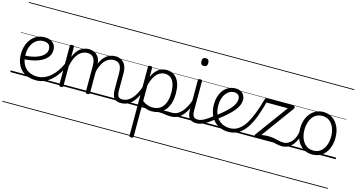

<svg xmlns="http://www.w3.org/2000/svg" viewBox="-119 -1421 4356 2346"><g transform="rotate(15 2058.5 -247.5)"><path d="M331 17Q241 17 183 -18Q125 -53 97 -112.5Q69 -172 69 -245Q69 -304 85.5 -354Q102 -404 132.5 -441Q163 -478 204.5 -498.5Q246 -519 297 -519Q348 -519 380 -502Q412 -485 426.5 -457Q441 -429 441 -394Q441 -356 424.5 -325.5Q408 -295 378 -271.5Q348 -248 307.5 -231.5Q267 -215 219 -206Q171 -197 118 -194V-240Q157 -241 196 -248Q235 -255 269 -267Q303 -279 329 -297Q355 -315 370 -338.5Q385 -362 385 -391Q385 -430 362 -450Q339 -470 292 -470Q261 -470 231.5 -456.5Q202 -443 178 -416Q154 -389 139.5 -349Q125 -309 125 -255Q125 -183 150.5 -132.5Q176 -82 223 -56.5Q270 -31 331 -31Q342 -31 348 -23.5Q354 -16 354 -7Q354 2 348.5 9.5Q343 17 331 17ZM0 365H488V375H0ZM0 -20H488V0H0ZM0 -505H488V-500H0ZM0 -885H488V-875H0Z M330 17Q322 17 317 10Q312 3 312 -6.5Q312 -16 317 -23.5Q322 -31 330 -31Q379 -31 422.5 -50Q466 -69 502.5 -101.5Q539 -134 569 -178Q599 -222 621 -271Q626 -280 634.5 -279Q643 -278 649.5 -271Q656 -264 652 -255Q632 -204 601 -155.5Q570 -107 529.5 -68Q489 -29 439 -6Q389 17 330 17ZM488 365V375ZM488 -20V0ZM488 -505V-500ZM488 -885V-875Z M1403 17Q1371 17 1349 8Q1327 -1 1313.5 -19.5Q1300 -38 1294 -64.5Q1288 -91 1288 -126V-332Q1288 -376 1278 -406.5Q1268 -437 1245 -453Q1222 -469 1184 -469Q1156 -469 1127.5 -456.5Q1099 -444 1074 -416Q1049 -388 1029.5 -342Q1010 -296 999 -229H975Q981 -311 1002.5 -366.5Q1024 -422 1054.5 -456Q1085 -490 1121 -504.5Q1157 -519 1191 -519Q1233 -519 1267 -501Q1301 -483 1321 -444Q1341 -405 1341 -341V-128Q1341 -77 1354.5 -54Q1368 -31 1409 -31Q1418 -31 1422.5 -23.5Q1427 -16 1426.5 -7Q1426 2 1420.5 9.5Q1415 17 1403 17ZM645 15Q632 15 626 10.5Q620 6 620 -4V-496Q620 -506 626 -510.5Q632 -515 645 -515Q659 -515 665.5 -510.5Q672 -506 672 -496V-370Q689 -413 711 -442.5Q733 -472 758.5 -488.5Q784 -505 809 -512Q834 -519 856 -519Q899 -519 933 -501Q967 -483 987.5 -444Q1008 -405 1008 -341V-4Q1008 6 1001 10.5Q994 15 981 15Q967 15 961 10.5Q955 6 955 -4V-332Q955 -376 944.5 -406.5Q934 -437 911 -453Q888 -469 850 -469Q823 -469 796.5 -458Q770 -447 745.5 -421.5Q721 -396 702.5 -355Q684 -314 672 -254V-4Q672 6 665.5 10.5Q659 15 645 15ZM488 365H1477V375H488ZM488 -20H1477V0H488ZM488 -505H1477V-500H488ZM488 -885H1477V-875H488Z M1402 17Q1391 17 1385.5 9.5Q1380 2 1380.5 -7Q1381 -16 1388 -23.5Q1395 -31 1408 -31Q1442 -31 1472 -46Q1502 -61 1527.5 -89.5Q1553 -118 1574.5 -158Q1596 -198 1613 -249Q1616 -259 1625 -259Q1634 -259 1640.5 -252Q1647 -245 1644 -235Q1628 -180 1605 -134Q1582 -88 1552.5 -54Q1523 -20 1485.5 -1.5Q1448 17 1402 17ZM1477 365V375ZM1477 -20V0ZM1477 -505V-500ZM1477 -885V-875Z M2033 17Q2002 17 1978 13.5Q1954 10 1932 7Q1910 4 1886 4.5Q1862 5 1832 13L1858 -13Q1892 -23 1917 -27Q1942 -31 1961.5 -32Q1981 -33 1999.5 -32Q2018 -31 2039 -31Q2048 -31 2052 -23.5Q2056 -16 2055 -7Q2054 2 2048 9.5Q2042 17 2033 17ZM1634 390Q1621 390 1615 385.5Q1609 381 1609 371V-496Q1609 -506 1615.5 -510.5Q1622 -515 1636 -515Q1649 -515 1655 -510.5Q1661 -506 1661 -496V-382Q1685 -436 1714.5 -465.5Q1744 -495 1776 -507Q1808 -519 1841 -519Q1922 -519 1972.5 -456.5Q2023 -394 2023 -269Q2023 -217 2013.5 -173Q2004 -129 1985 -94Q1966 -59 1938 -34.5Q1910 -10 1873 3.5Q1836 17 1791 17Q1757 17 1725 6.5Q1693 -4 1661 -26V371Q1661 381 1654.5 385.5Q1648 390 1634 390ZM1661 -77Q1696 -52 1729 -41.5Q1762 -31 1793 -31Q1825 -31 1852 -40.5Q1879 -50 1900.5 -69Q1922 -88 1936.5 -116Q1951 -144 1959 -182Q1967 -220 1967 -267Q1967 -328 1952.5 -373.5Q1938 -419 1908.5 -444Q1879 -469 1832 -469Q1797 -469 1764.5 -450.5Q1732 -432 1706 -390.5Q1680 -349 1661 -280ZM1477 365H2108V375H1477ZM1477 -20H2108V0H1477ZM1477 -505H2108V-500H1477ZM1477 -885H2108V-875H1477Z M2033 17Q2022 17 2016.5 9.5Q2011 2 2011.5 -7Q2012 -16 2019 -23.5Q2026 -31 2039 -31Q2073 -31 2103 -46Q2133 -61 2158.5 -89.5Q2184 -118 2205.5 -158Q2227 -198 2244 -249Q2247 -259 2256 -259Q2265 -259 2271.5 -252Q2278 -245 2275 -235Q2259 -180 2236 -134Q2213 -88 2183.5 -54Q2154 -20 2116.5 -1.5Q2079 17 2033 17ZM2108 365V375ZM2108 -20V0ZM2108 -505V-500ZM2108 -885V-875Z M2359 17Q2326 17 2302.5 8Q2279 -1 2265.5 -19.5Q2252 -38 2246 -64.5Q2240 -91 2240 -126V-496Q2240 -506 2246.5 -510.5Q2253 -515 2265 -515Q2279 -515 2285.5 -510.5Q2292 -506 2292 -496V-128Q2292 -77 2307 -54Q2322 -31 2366 -31Q2375 -31 2379.5 -23.5Q2384 -16 2383.5 -7Q2383 2 2377 9.5Q2371 17 2359 17ZM2265 -683Q2243 -683 2232.5 -695.5Q2222 -708 2222 -732Q2222 -757 2232.5 -769.5Q2243 -782 2265 -782Q2287 -782 2298 -769.5Q2309 -757 2309 -732Q2309 -707 2298 -695Q2287 -683 2265 -683ZM2108 365H2433V375H2108ZM2108 -20H2433V0H2108ZM2108 -505H2433V-500H2108ZM2108 -885H2433V-875H2108Z M2358 17Q2347 17 2341.5 9.5Q2336 2 2336.5 -7Q2337 -16 2344 -23.5Q2351 -31 2364 -31Q2387 -31 2413 -41Q2439 -51 2472 -72.5Q2505 -94 2549 -129Q2556 -135 2564 -132Q2572 -129 2577 -122Q2582 -115 2581.5 -106Q2581 -97 2573 -91Q2526 -54 2487.5 -29.5Q2449 -5 2417.5 6Q2386 17 2358 17ZM2433 365V375ZM2433 -20V0ZM2433 -505V-500ZM2433 -885V-875Z M2562 -136Q2620 -180 2661.5 -217Q2703 -254 2729.5 -286Q2756 -318 2768 -346.5Q2780 -375 2780 -401Q2780 -435 2760 -452.5Q2740 -470 2706 -470Q2679 -470 2653 -456.5Q2627 -443 2606.5 -417Q2586 -391 2573.5 -353Q2561 -315 2561 -267Q2561 -203 2579 -158Q2597 -113 2626.5 -85Q2656 -57 2692 -44Q2728 -31 2764 -31Q2776 -31 2781.5 -23.5Q2787 -16 2787 -7Q2787 2 2781.5 9.5Q2776 17 2764 17Q2686 17 2627.5 -18Q2569 -53 2537.5 -116.5Q2506 -180 2506 -265Q2506 -317 2520.5 -363.5Q2535 -410 2562 -445Q2589 -480 2627.5 -499.5Q2666 -519 2713 -519Q2755 -519 2782.5 -503Q2810 -487 2823 -461Q2836 -435 2836 -405Q2836 -373 2822.5 -339.5Q2809 -306 2780.5 -270.5Q2752 -235 2707.5 -194.5Q2663 -154 2600 -107ZM2433 365H2921V375H2433ZM2433 -20H2921V0H2433ZM2433 -505H2921V-500H2433ZM2433 -885H2921V-875H2433Z M2764 17Q2755 17 2750 10Q2745 3 2745 -6.5Q2745 -16 2750 -23.5Q2755 -31 2764 -31Q2827 -31 2875 -63.5Q2923 -96 2960.5 -155.5Q2998 -215 3029.5 -297.5Q3061 -380 3090 -482Q3093 -491 3103 -492.5Q3113 -494 3121 -489Q3129 -484 3127 -475Q3099 -364 3066 -273.5Q3033 -183 2990 -118Q2947 -53 2891.5 -18Q2836 17 2764 17ZM2921 365H3021V375H2921ZM2921 -20H3021V0H2921ZM2921 -505H3021V-500H2921ZM2921 -885H3021V-875H2921Z M3441 17Q3408 17 3377 10Q3346 3 3310.5 -4.5Q3275 -12 3228 -12Q3204 -12 3183 -10Q3162 -8 3143 -5.5Q3124 -3 3105 0Q3096 1 3090.5 -5.5Q3085 -12 3084.5 -21Q3084 -30 3088 -36L3391 -450H3108Q3098 -450 3093.5 -455.5Q3089 -461 3089 -475Q3089 -488 3093.5 -494Q3098 -500 3108 -500H3448Q3458 -500 3463 -494Q3468 -488 3468.5 -479.5Q3469 -471 3463 -462L3163 -51Q3187 -55 3207.5 -57Q3228 -59 3248 -59Q3290 -59 3323 -52.5Q3356 -46 3385.5 -38.5Q3415 -31 3448 -31Q3457 -31 3461.5 -25Q3466 -19 3466 -6Q3466 5 3460 11Q3454 17 3441 17ZM3021 365H3516V375H3021ZM3021 -20H3516V0H3021ZM3021 -505H3516V-500H3021ZM3021 -885H3516V-875H3021Z M3441 17Q3430 17 3424.5 9.5Q3419 2 3419.5 -7Q3420 -16 3427 -23.5Q3434 -31 3447 -31Q3478 -31 3504.5 -45.5Q3531 -60 3551.5 -84.5Q3572 -109 3585 -142.5Q3598 -176 3604 -215Q3605 -226 3614 -229Q3623 -232 3631 -228Q3639 -224 3638 -213Q3633 -165 3617 -123.5Q3601 -82 3575.5 -50.5Q3550 -19 3516 -1Q3482 17 3441 17ZM3516 365V375ZM3516 -20V0ZM3516 -505V-500ZM3516 -885V-875Z M3824 19Q3756 19 3705.5 -15Q3655 -49 3627.5 -109.5Q3600 -170 3600 -250Q3600 -310 3616.5 -359Q3633 -408 3663.5 -444Q3694 -480 3734.5 -499.5Q3775 -519 3824 -519Q3890 -519 3940 -485Q3990 -451 4018.5 -390.5Q4047 -330 4047 -250Q4047 -203 4036.5 -161.5Q4026 -120 4007 -87Q3988 -54 3961 -30Q3934 -6 3899.5 6.5Q3865 19 3824 19ZM3824 -31Q3863 -31 3893.5 -46.5Q3924 -62 3946 -91.5Q3968 -121 3980 -161.5Q3992 -202 3992 -250Q3992 -315 3971.5 -364.5Q3951 -414 3913.5 -441.5Q3876 -469 3824 -469Q3785 -469 3754 -453.5Q3723 -438 3701 -408.5Q3679 -379 3667 -339Q3655 -299 3655 -250Q3655 -186 3675.5 -136.5Q3696 -87 3734 -59Q3772 -31 3824 -31ZM3516 365H4117V375H3516ZM3516 -20H4117V0H3516ZM3516 -505H4117V-500H3516ZM3516 -885H4117V-875H3516Z"/></g></svg>

Font: Playwrite GB J Guides
Style: Regular
Weight: 400
Designer: Veronika Burian, José Scaglione
Foundry: TypeTogether
Version: Version 1.003